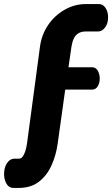

<svg xmlns="http://www.w3.org/2000/svg" viewBox="-58 -788 552 945"><path d="M8 137Q-14 137 -26 116.5Q-38 96 -38 69Q-38 37 -23.5 15Q-9 -7 13 -7H36Q46 -7 53.5 -17Q61 -27 66.5 -44Q72 -61 75 -82L139 -560Q147 -618 179 -665Q211 -712 260 -740Q309 -768 364 -768H429Q449 -768 461.5 -749Q474 -730 474 -703Q474 -672 459 -652.5Q444 -633 424 -633H363Q343 -633 328.5 -624.5Q314 -616 306 -600Q298 -584 294 -560L279 -457H395Q414 -457 423.5 -439.5Q433 -422 433 -402Q433 -381 423.5 -364Q414 -347 395 -347H263L226 -82Q218 -24 195.5 26Q173 76 133.5 106.5Q94 137 34 137Z"/></svg>

Font: Dosis ExtraBold
Style: Regular
Weight: 800
Designer: EdgarTolentino, PabloImpallari, IginoMarini
Foundry: EdgarTolentino, PabloImpallari, IginoMarini
Version: Version 3.001; ttfautohint (v1.8.2)